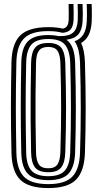

<svg xmlns="http://www.w3.org/2000/svg" viewBox="-20 -947 491 976"><path d="M225.4 9Q125.8 9 83 -33.2Q40.3 -75.4 38.3 -170.5Q36.8 -238.9 36.1 -296Q35.4 -353.1 35.5 -405.8Q35.6 -458.6 36.3 -513Q36.9 -567.3 38.3 -630.2Q40.3 -725.2 83.1 -767.1Q126 -809 225.4 -809Q268.5 -809 299.2 -801.5Q313.3 -804.2 320.4 -814.1Q327.5 -824 329.1 -844.4Q329.6 -856.8 329.5 -881.3Q329.4 -905.9 328.6 -926.6H353.4Q354.4 -906.2 354.5 -882Q354.5 -857.8 354 -844.2Q351.9 -812.1 338.6 -797Q325.4 -781.9 296.7 -780.2Q267.5 -788.9 225.4 -788.9Q137.9 -788.9 101.5 -751Q65 -713.1 63.2 -629.5Q61.7 -561.3 61.1 -504.2Q60.4 -447.1 60.5 -394.4Q60.6 -341.7 61.3 -287.5Q61.9 -233.3 63.2 -171.1Q65 -87.2 101.5 -49.1Q137.9 -11.1 225.4 -11.1Q311.2 -11.1 347.7 -49.1Q384.2 -87.1 386.8 -171.3Q388.6 -232.5 389.6 -287.2Q390.6 -342 390.6 -395.5Q390.6 -449 389.7 -506.2Q388.8 -563.4 386.8 -629.3Q385.8 -660.7 379.7 -688.7Q373.5 -716.8 359 -737.2Q388.3 -747.6 403.4 -771.4Q418.5 -795.1 420.9 -835.8Q421.8 -847.4 422 -864.8Q422.1 -882.2 421.7 -899.2Q421.4 -916.3 420.9 -926.6H445.9Q446.4 -916.5 446.7 -899.3Q447 -882 446.9 -864.2Q446.8 -846.4 445.9 -834.4Q443.5 -795 430.5 -769.1Q417.6 -743.1 392.4 -728.6Q409.9 -691 411.8 -630.2Q413.7 -563.5 414.7 -505.8Q415.7 -448.2 415.6 -394.4Q415.5 -340.5 414.6 -285.9Q413.6 -231.2 411.8 -170.5Q408.6 -76.1 366.4 -33.5Q324.3 9 225.4 9ZM225.4 -51.3Q285.2 -51.3 310 -80.4Q334.9 -109.4 336.9 -172.9Q338.7 -237.3 339.7 -292.3Q340.6 -347.2 340.6 -399.4Q340.6 -451.5 339.7 -506.8Q338.8 -562.1 336.9 -627.6Q334.9 -689 311 -718.8Q287.2 -748.7 225.4 -748.7Q164.2 -748.7 139.4 -720Q114.5 -691.3 113.1 -628.5Q111.6 -561.9 111 -505.3Q110.3 -448.8 110.4 -396.2Q110.5 -343.6 111.2 -289.1Q111.8 -234.7 113.1 -172.1Q114.5 -107.2 140.4 -79.3Q166.2 -51.3 225.4 -51.3ZM225.4 -71.5Q177.7 -71.5 158.5 -95.6Q139.2 -119.7 138.1 -172.5Q136.3 -263.3 135.7 -335.5Q135 -407.7 135.8 -476.9Q136.5 -546.1 138.1 -628.1Q139.2 -680.8 158.5 -704.7Q177.8 -728.5 225.4 -728.5Q273.6 -728.5 292.1 -703.3Q310.5 -678 311.9 -626.7Q313.7 -561.3 314.7 -506.2Q315.7 -451.1 315.7 -399.5Q315.7 -347.9 314.8 -293.1Q313.9 -238.4 311.9 -173.6Q310.3 -121.3 291.5 -96.4Q272.8 -71.5 225.4 -71.5ZM225.4 -91.6Q259.5 -91.6 272.5 -111.9Q285.6 -132.2 287 -174.2Q289 -239.8 289.8 -294.7Q290.7 -349.5 290.7 -401Q290.7 -452.5 289.8 -506.9Q289 -561.4 287 -626.1Q285.6 -670.6 271.8 -689.5Q258.1 -708.4 225.4 -708.4Q192.4 -708.4 178.2 -689.9Q164 -671.5 163.1 -627.5Q161.3 -538.8 160.7 -467.1Q160 -395.3 160.7 -325.7Q161.4 -256.2 163.1 -173.1Q164 -131.1 177.4 -111.3Q190.7 -91.6 225.4 -91.6ZM225.4 -31.2Q151.8 -31.2 120.9 -64.3Q89.9 -97.3 88.2 -171.5Q86.7 -239.7 86 -296.9Q85.4 -354.1 85.5 -406.5Q85.6 -459 86.2 -513Q86.9 -567.1 88.2 -629.1Q89.7 -703.3 121 -736Q152.2 -768.8 225.4 -768.8Q254.4 -768.8 276.6 -763.5H288.1Q332 -763.5 352.4 -782.1Q372.9 -800.7 375.3 -844.4Q375.8 -858.9 375.7 -883Q375.6 -907.1 374.7 -926.6H399.6Q400.9 -898.4 401 -876.8Q401 -855.3 399.8 -837.3Q397 -794 377.8 -772Q358.5 -750.1 317.9 -745.1Q339.9 -728.7 350.2 -699.8Q360.5 -670.9 361.9 -628.5Q363.9 -560.7 364.7 -503.6Q365.6 -446.5 365.6 -393.9Q365.6 -341.4 364.6 -287.5Q363.6 -233.6 361.9 -172.1Q359.4 -99.5 329.4 -65.4Q299.4 -31.2 225.4 -31.2Z"/></svg>

Font: Big Shoulders Inline Display SC Thin
Style: Regular
Weight: 100
Designer: Patric King
Foundry: XO Type Co
Version: Version 2.002